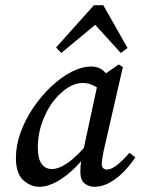

<svg xmlns="http://www.w3.org/2000/svg" viewBox="-20 -705 539 736"><path d="M131 11Q97 11 69 -14.5Q41 -40 41 -100Q41 -148 59 -197.5Q77 -247 107.5 -292Q138 -337 176 -373Q214 -409 254 -429.5Q294 -450 331 -450Q360 -450 380.5 -430Q401 -410 419 -380L379 -351Q362 -365 341 -376Q320 -387 297 -387Q251 -387 203 -338Q170 -305 147.5 -251.5Q125 -198 125 -139Q125 -97 139.5 -77Q154 -57 179 -57Q206 -57 241.5 -82Q277 -107 330 -170L338 -148Q307 -102 271.5 -66Q236 -30 199.5 -9.5Q163 11 131 11ZM342 11Q319 11 303.5 -2.5Q288 -16 288 -46Q288 -66 290.5 -83Q293 -100 298 -122L359 -405L435 -458L451 -448L377 -125Q370 -90 370 -75Q370 -65 376 -60Q382 -55 390 -55Q407 -55 429.5 -73Q452 -91 476 -119L499 -102Q481 -75 456.5 -49Q432 -23 402.5 -6Q373 11 342 11ZM443 -502 323 -634H374L215 -502L195 -523L340 -685H376L469 -521Z"/></svg>

Font: Lisu Bosa Medium
Style: Italic
Weight: 500
Italic angle: -19°
Designer: David Morse, Annie Olsen, Victor Gaultney, Frank Grießhammer (Latin)
Foundry: SIL International
Version: Version 2.000